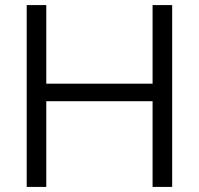

<svg xmlns="http://www.w3.org/2000/svg" viewBox="-20 -735 782 755"><path d="M580 0V-715H657V0ZM162 0H85V-715H162ZM152 -337V-406H590V-337Z"/></svg>

Font: Wix Madefor Display
Style: Regular
Weight: 400
Designer: Dalton Maag Ltd
Foundry: Dalton Maag Ltd
Version: Version 3.100